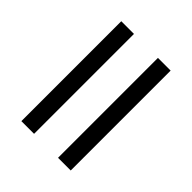

<svg xmlns="http://www.w3.org/2000/svg" viewBox="-23 -588 674 674"><g transform="rotate(-45 314.0 -251.5)"><path d="M66 -311V-374H562V-311ZM66 -129V-192H562V-129Z"/></g></svg>

Font: Atkinson Hyperlegible Next Light
Style: Regular
Weight: 300
Designer: Elliott Scott, Megan Eiswerth, Linus Boman, Theodore Petrosky, Letters from Sweden
Foundry: Applied Design Works, Letters from Sweden
Version: Version 2.001